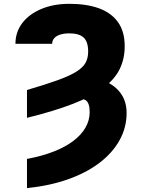

<svg xmlns="http://www.w3.org/2000/svg" viewBox="-20 -757 733 990"><path d="M119.1 -149.4V-293Q216.3 -321.3 278.1 -343.8Q339.8 -366.2 374 -387.7Q408.2 -409.2 421.4 -433.8Q434.6 -458.5 434.6 -491.2Q434.6 -542 411.1 -563.5Q387.7 -585 337.9 -585Q310.5 -585 290.5 -578.6Q270.5 -572.3 259.8 -560.3Q249 -548.3 249 -531.2H59.6Q59.6 -591.8 95 -638.2Q130.4 -684.6 193.4 -710.9Q256.3 -737.3 337.9 -737.3Q427.2 -737.3 491 -713.9Q554.7 -690.4 588.9 -642.1Q623 -593.8 623 -518.6Q623 -453.6 596.9 -400.4Q570.8 -347.2 512 -303.2Q453.1 -259.3 356.4 -221.7Q259.8 -184.1 119.1 -149.4ZM350.6 -246.1 369.1 -358.4Q447.3 -364.7 506.6 -344Q565.9 -323.2 599.4 -280Q632.8 -236.8 632.8 -174.8Q632.8 -99.1 596.2 -33.4Q559.6 32.2 491.7 83.5Q423.8 134.8 329.3 168Q234.9 201.2 119.1 212.9V62.5Q195.3 48.3 255.1 25.1Q314.9 2 356.7 -29.3Q398.4 -60.5 420.4 -98.4Q442.4 -136.2 442.4 -178.7Q442.4 -226.1 422.6 -239.7Q402.8 -253.4 350.6 -246.1Z"/></svg>

Font: Inter 18pt Black
Style: Regular
Weight: 900
Designer: Rasmus Andersson
Foundry: rsms
Version: Version 4.001;git-66647c0bb